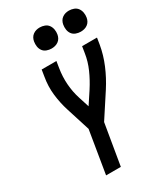

<svg xmlns="http://www.w3.org/2000/svg" viewBox="-232 -1048 977 1139"><g transform="rotate(-30 256.0 -478.5)"><path d="M143 0 191 -291 140 -452Q122 -508 115 -568.5Q108 -629 119 -691L126 -735H227L220 -691Q211 -636 215 -582Q219 -528 235 -479L258 -407L312 -489Q343 -537 365.5 -587.5Q388 -638 396 -691L403 -735H505L498 -691Q487 -626 460.5 -563Q434 -500 396 -441L291 -280L244 0ZM440 -813Q423 -813 407 -819Q391 -825 381.5 -838Q372 -851 369.5 -868Q367 -885 370 -902Q372 -914 378 -925Q384 -936 394.5 -943.5Q405 -951 416.5 -954Q428 -957 440 -957Q457 -957 473 -951Q489 -945 498.5 -932Q508 -919 511 -902Q514 -885 511 -868Q509 -856 503 -845Q497 -834 486.5 -826.5Q476 -819 464 -816Q452 -813 440 -813ZM240 -813Q223 -813 207 -819Q191 -825 181.5 -838Q172 -851 169.5 -868Q167 -885 170 -902Q172 -914 178 -925Q184 -936 194.5 -943.5Q205 -951 216.5 -954Q228 -957 240 -957Q257 -957 273 -951Q289 -945 298.5 -932Q308 -919 311 -902Q314 -885 311 -868Q309 -856 303 -845Q297 -834 286.5 -826.5Q276 -819 264 -816Q252 -813 240 -813Z"/></g></svg>

Font: Iosevka Curly Semibold Oblique
Style: Regular
Weight: 600
Italic angle: -9°
Monospace: yes
Designer: Belleve Invis
Foundry: Belleve Invis
Version: Version 11.1.0; ttfautohint (v1.8.3)